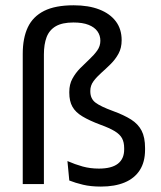

<svg xmlns="http://www.w3.org/2000/svg" viewBox="-20 -696 608 726"><path d="M66 0V-492.5Q66 -552 85.2 -592.8Q104.5 -633.5 146.8 -654.8Q189 -676 258.5 -676Q315 -676 355.5 -660.2Q396 -644.5 418 -615.2Q440 -586 440 -544Q440 -514.5 428 -492.8Q416 -471 398.2 -453.5Q380.5 -436 363 -420.5Q345.5 -405 333.5 -388.8Q321.5 -372.5 321.5 -352.5V-350.5Q321.5 -323 340.8 -308.2Q360 -293.5 406.5 -276.5Q449 -261 475.8 -244Q502.5 -227 515.5 -201.8Q528.5 -176.5 528.5 -136.5V-129.5Q528.5 -83.5 508.5 -52.5Q488.5 -21.5 451.2 -6Q414 9.5 361.5 9.5Q323 9.5 293.8 2.5Q264.5 -4.5 242 -13.5L235 -87Q263.5 -74.5 292.2 -66.5Q321 -58.5 354 -58.5Q402 -58.5 425.8 -77Q449.5 -95.5 449.5 -130.5V-136Q449.5 -158 441.5 -173Q433.5 -188 413.8 -200Q394 -212 359.5 -224.5Q318 -240 291.8 -255.8Q265.5 -271.5 253.8 -292.5Q242 -313.5 242 -345.5V-348.5Q242 -377 253.8 -398.5Q265.5 -420 283 -437.8Q300.5 -455.5 318 -471.8Q335.5 -488 347.5 -504.8Q359.5 -521.5 359.5 -542Q359.5 -562 348.5 -577.5Q337.5 -593 315 -602Q292.5 -611 257.5 -611Q215.5 -611 191 -596.8Q166.5 -582.5 156.2 -555.5Q146 -528.5 146 -490V0Z"/></svg>

Font: Anek Devanagari Medium
Style: Regular
Weight: 400
Version: Version 1.003